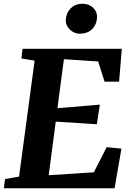

<svg xmlns="http://www.w3.org/2000/svg" viewBox="-28 -1003 703 1023"><path d="M-7.5 0 -1 -49 73.5 -62 156.5 -680 86 -691.5 92 -743H621L606.5 -568H529L495 -675.5L312.5 -687.5L278 -426.5L504 -445.5L488 -341L269 -355L231.5 -69.5L472 -85L540.5 -219L619 -211L582.5 0ZM395.5 -823.5Q376.5 -823.5 359.2 -834Q342 -844.5 331.8 -861.2Q321.5 -878 322.5 -897Q324.5 -934 348.8 -958.5Q373 -983 411.5 -983Q445.5 -983 467.8 -962Q490 -941 489 -913Q488.5 -875.5 464.5 -849.5Q440.5 -823.5 395.5 -823.5Z"/></svg>

Font: Merriweather ExtraBold
Style: Italic
Weight: 800
Italic angle: -7.8°
Version: Version 2.101